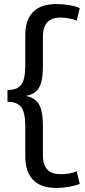

<svg xmlns="http://www.w3.org/2000/svg" viewBox="-20 -825 419 949"><path d="M258 104Q208 104 174.5 87Q141 70 123 35.5Q105 1 105 -50V-198Q105 -244 97 -270.5Q89 -297 69.5 -309.5Q50 -322 17 -322V-380Q50 -380 69.5 -392Q89 -404 97 -431.5Q105 -459 105 -503V-651Q105 -703 122.5 -737Q140 -771 174 -788Q208 -805 258 -805Q288 -805 320 -800Q352 -795 374 -785L359 -723Q343 -730 321.5 -734Q300 -738 280 -738Q234 -738 213 -714Q192 -690 192 -643V-497Q192 -451 184.5 -421Q177 -391 159 -374Q141 -357 108 -351Q139 -345 157.5 -328Q176 -311 184 -281Q192 -251 192 -205V-59Q192 -12 213 12Q234 36 280 36Q301 36 322 32.5Q343 29 359 21L374 84Q352 93 320 98.5Q288 104 258 104Z"/></svg>

Font: Pathway Extreme
Style: Regular
Weight: 400
Designer: Eduardo Rodriguez Tunni
Foundry: Eduardo Rodriguez Tunni
Version: Version 1.001;gftools[0.9.26]